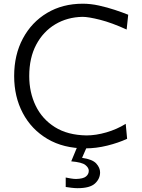

<svg xmlns="http://www.w3.org/2000/svg" viewBox="-20 -777 754 1020"><path d="M434.1 11.2Q316.9 11.2 231.9 -39.1Q147 -89.4 101.1 -176.3Q55.2 -263.2 55.2 -373Q55.2 -485.8 101.6 -572.5Q147.9 -659.2 230.2 -708.3Q312.5 -757.3 419.9 -757.3Q461.4 -757.3 505.6 -747.6Q549.8 -737.8 590.3 -724.4Q630.9 -710.9 661.1 -698.7L652.8 -620.1Q573.7 -656.2 511.7 -671.9Q449.7 -687.5 418.5 -687.5Q337.4 -686 273.4 -647.7Q209.5 -609.4 172.4 -539.6Q135.3 -469.7 135.3 -373Q135.3 -286.1 169.7 -215.1Q204.1 -144 271.7 -101.6Q339.4 -59.1 439.5 -57.6Q489.3 -57.6 544.9 -73.7Q600.6 -89.8 647.9 -119.1L655.3 -39.6Q608.9 -18.1 549.8 -3.4Q490.7 11.2 434.1 11.2ZM392.1 222.7Q377.9 222.7 359.6 220.5Q341.3 218.3 329.1 216.3V166Q338.9 168.5 356 171.1Q373 173.8 383.8 173.8Q421.9 172.9 436.8 160.6Q451.7 148.4 451.7 129.9Q451.7 114.3 433.6 99.6Q415.5 85 358.4 80.1L398.9 -17.6H442.9V0L416 61.5Q471.2 69.3 491.5 91.8Q511.7 114.3 511.7 138.7Q511.7 172.9 484.6 197.8Q457.5 222.7 392.1 222.7Z"/></svg>

Font: Pinar Regular
Style: Regular
Weight: 400
Designer: Amin Abedi
Version: Version 3.000